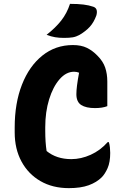

<svg xmlns="http://www.w3.org/2000/svg" viewBox="-20 -953 640 993"><path d="M336 20Q252 20 189 -16.5Q126 -53 91 -118Q56 -183 56 -268V-294Q56 -419 93.5 -515Q131 -611 199 -665.5Q267 -720 357 -720Q400 -720 429.5 -705.5Q459 -691 484 -665Q513 -636 524 -603.5Q535 -571 535 -531V-404Q510 -394 471 -394Q425 -394 400 -410Q375 -426 375 -466Q375 -503 389 -577Q377 -582 363 -582Q322 -582 288 -543Q254 -504 234 -439Q214 -374 214 -295V-277Q214 -217 221 -172Q272 -130 349 -130Q399 -130 449 -152.5Q499 -175 537 -218H543Q547 -205 548.5 -190Q550 -175 550 -162Q550 -114 536.5 -83.5Q523 -53 506 -36Q480 -10 439 5Q398 20 336 20ZM342 -933Q383 -933 411.5 -929.5Q440 -926 463 -918Q477 -913 480 -900.5Q483 -888 478 -872Q465 -837 444.5 -814.5Q424 -792 392 -773Q374 -763 356.5 -760Q339 -757 311 -757Q286 -757 265 -760.5Q244 -764 221 -773Q267 -809 296.5 -846.5Q326 -884 342 -933Z"/></svg>

Font: Recursive Mn Csl St XBd
Style: Regular
Weight: 800
Monospace: yes
Version: Version 1.079;hotconv 1.0.112;makeotfexe 2.5.65598; ttfautoh